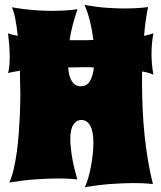

<svg xmlns="http://www.w3.org/2000/svg" viewBox="-20 -743 666 792"><path d="M612.8 -606Q608.9 -584 606.9 -563Q605 -542 605 -520Q605 -499 606.9 -477.5Q608.9 -456.1 612.8 -435.1Q604.5 -439 592.8 -442.4Q581.1 -445.8 565.9 -448.2V-401.9Q565.9 -348.6 568.4 -293.7Q570.8 -238.8 576.4 -185.1Q582 -131.3 590.6 -80.3Q599.1 -29.3 610.8 16.1Q601.6 15.1 589.4 14.2Q579.1 13.2 564 12.7Q548.8 12.2 529.8 12.2Q493.2 12.2 442.1 15.6Q391.1 19 330.1 28.8Q336.9 15.1 343.3 -6.3Q349.6 -27.8 354.5 -52.7Q359.4 -77.6 362.3 -104.2Q365.2 -130.9 365.2 -154.8Q365.2 -200.7 352.3 -224.4Q339.4 -248 315.9 -248Q295.4 -248 282.7 -229Q270 -210 270 -168.9Q270 -149.9 272.5 -128.9Q274.9 -107.9 278.8 -86.4Q282.7 -64.9 288.1 -43.7Q293.5 -22.5 298.8 -2.9Q289.6 -3.9 277.3 -4.9Q267.1 -5.9 252 -6.3Q236.8 -6.8 217.8 -6.8Q181.2 -6.8 130.1 -3.4Q79.1 0 18.1 9.8Q28.8 -12.2 36.6 -45.9Q44.4 -79.6 49.6 -117.9Q54.7 -156.2 57.6 -195.8Q60.5 -235.4 62 -269.5Q63.5 -303.7 63.7 -328.6Q64 -353.5 64 -362.8Q64 -364.3 63.7 -371.3Q63.5 -378.4 63.2 -390.1Q63 -401.9 62.7 -417.5Q62.5 -433.1 62 -451.2Q46.9 -448.7 34.9 -446.5Q22.9 -444.3 13.2 -441.9Q15.1 -447.8 16.6 -456.5Q18.1 -465.3 18.8 -474.6Q19.5 -483.9 19.8 -492.7Q20 -501.5 20 -506.8Q20 -531.7 18.1 -556.4Q16.1 -581.1 13.2 -606Q27.3 -599.6 53.2 -595.2Q49.3 -633.3 43.2 -664.8Q37.1 -696.3 28.8 -712.9Q76.2 -704.6 118.2 -701.4Q160.2 -698.2 194.8 -698.2Q218.8 -698.2 238.3 -699.2Q257.8 -700.2 271.5 -701.7Q287.6 -703.1 299.8 -705.1Q288.1 -671.4 279.8 -639.4Q271.5 -607.4 267.1 -577.1H312Q320.3 -577.1 334 -577.1Q347.7 -577.1 365.2 -578.1Q359.9 -620.1 350.3 -658.4Q340.8 -696.8 328.1 -723.1Q377 -713.9 419.4 -710.9Q461.9 -708 495.1 -708Q517.6 -708 535.2 -709Q552.7 -710 565.4 -710.9Q580.1 -712.4 590.8 -713.9Q585.4 -689 581.3 -659.4Q577.1 -629.9 574.2 -595.2Q585.9 -597.7 595.9 -600.3Q606 -603 612.8 -606ZM313 -387.2Q337.9 -387.2 350.6 -407.7Q363.3 -428.2 367.2 -464.8Q354.5 -465.8 343.5 -465.8Q332.5 -465.8 325.2 -465.8Q312.5 -465.8 296.1 -465.3Q279.8 -464.8 261.2 -464.8Q264.2 -425.3 277.6 -406.2Q291 -387.2 313 -387.2Z"/></svg>

Font: Spicy Rice
Style: Regular
Weight: 400
Version: Version 1.000